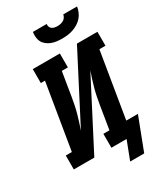

<svg xmlns="http://www.w3.org/2000/svg" viewBox="-263 -1061 1134 1314"><g transform="rotate(-30 304.5 -404.5)"><path d="M379 -815Q358 -815 337 -817.5Q316 -820 297.5 -827Q279 -834 263 -846Q247 -858 237.5 -875Q228 -892 226 -913Q224 -934 227 -955H336Q334 -944 338 -933Q342 -922 350.5 -916Q359 -910 370.5 -907.5Q382 -905 394 -905Q405 -905 417 -907.5Q429 -910 440 -916Q451 -922 458 -932.5Q465 -943 467 -955H576Q573 -934 564 -913Q555 -892 540 -875Q525 -858 505 -846Q485 -834 464 -827Q443 -820 421.5 -817.5Q400 -815 379 -815ZM471 146H360L416 0H296V-110H344L374 -294Q379 -324 385 -354Q391 -384 399 -413.5Q407 -443 416.5 -472.5Q426 -502 436 -531L161 0H-1V-110H47L132 -625H99V-735H313V-625H265L235 -441Q230 -411 224 -381Q218 -351 210 -321.5Q202 -292 192.5 -262.5Q183 -233 173 -204L448 -735H610V-625H562L477 -110H569Z"/></g></svg>

Font: Iosevka Etoile XBdObl
Style: Regular
Weight: 800
Italic angle: -9°
Designer: Belleve Invis
Foundry: Belleve Invis
Version: Version 15.5.2; ttfautohint (v1.8.4)